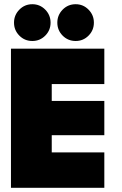

<svg xmlns="http://www.w3.org/2000/svg" viewBox="-20 -891 581 911"><path d="M32 -660H475V-492H225.5V-412H475V-249.5H225.5V-168H475V0H32ZM339 -696.5Q302.5 -696.5 277.2 -722Q252 -747.5 252 -783.5Q252 -819.5 277.2 -845.2Q302.5 -871 339 -871Q375 -871 400.2 -845.2Q425.5 -819.5 425.5 -783.5Q425.5 -747.5 400.2 -722Q375 -696.5 339 -696.5ZM133.5 -696.5Q97 -696.5 71.8 -722Q46.5 -747.5 46.5 -783.5Q46.5 -819.5 71.8 -845.2Q97 -871 133.5 -871Q169.5 -871 194.8 -845.2Q220 -819.5 220 -783.5Q220 -747.5 194.8 -722Q169.5 -696.5 133.5 -696.5Z"/></svg>

Font: League Spartan Thin Black
Style: Regular
Weight: 900
Version: Version 2.002